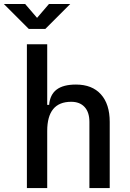

<svg xmlns="http://www.w3.org/2000/svg" viewBox="-55 -958 661 978"><path d="M400.4 0V-336.9Q400.4 -386.2 376 -412.8Q351.6 -439.5 307.6 -439.5Q185.5 -439.5 185.5 -291L155.3 -423.8H195.3Q199.7 -476.1 233.4 -501.7Q267.1 -527.3 332 -527.3Q414.1 -527.3 459 -477.5Q503.9 -427.7 503.9 -336.9V0ZM82 0V-732.4H185.5V0ZM91.8 -810.5 -35.2 -937.5H73.2L138.7 -861.3H128.9L194.3 -937.5H302.7L175.8 -810.5Z"/></svg>

Font: Cascadia Code PL
Style: Regular
Weight: 400
Monospace: yes
Designer: Aaron Bell
Foundry: Saja Typeworks
Version: Version 2102.003